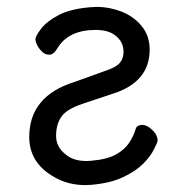

<svg xmlns="http://www.w3.org/2000/svg" viewBox="-20 -511 540 558"><path d="M229 27Q185 27 150 10Q65 -31 65 -113Q65 -232 197 -273L283 -304Q317 -315 328 -328Q339 -341 339 -360Q339 -390 315 -408Q295 -424 258 -424Q179 -424 147 -371Q136 -352 123 -352Q111 -352 102 -361Q93 -370 88 -380Q83 -390 83 -397Q83 -406 99.5 -427.5Q116 -449 150 -467Q184 -485 242 -490L262 -491Q297 -491 332.5 -477.5Q368 -464 391.5 -435.5Q415 -407 415 -367Q415 -273 309 -239Q264 -224 219 -209Q174 -194 158.5 -172Q143 -150 143 -116Q143 -84 170 -63Q192 -43 232 -43L247 -44Q292 -48 317 -62Q342 -76 355 -95.5Q368 -115 374 -135Q377 -148 394 -148Q407 -148 422.5 -133.5Q438 -119 438 -102Q438 -98 427.5 -77Q417 -56 396 -35Q375 -14 338.5 3.5Q302 21 247 26Z"/></svg>

Font: LXGW WenKai Mono Medium
Style: Regular
Weight: 500
Monospace: yes
Designer: LXGW / Fontworks Inc.
Foundry: LXGW / Fontworks Inc.
Version: Version 1.520; June 14, 2025